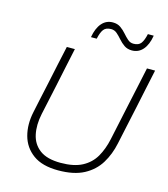

<svg xmlns="http://www.w3.org/2000/svg" viewBox="-133 -1029 1002 1142"><g transform="rotate(15 368.0 -458.0)"><path d="M332 9.5Q233.5 9.5 177 -31.8Q120.5 -73 102.2 -140.8Q84 -208.5 101 -287.5Q107.5 -318.5 118 -367.8Q128.5 -417 141 -473.5Q155 -540 167.2 -597Q179.5 -654 192.5 -713H242Q229.5 -654 217.2 -596.8Q205 -539.5 191 -472.5L151.5 -289.5Q136.5 -219 148.8 -161.8Q161 -104.5 206 -71Q251 -37.5 334.5 -37.5Q416.5 -37.5 467.2 -64.5Q518 -91.5 545.8 -139.5Q573.5 -187.5 587 -250.5L634.5 -473Q649 -539.5 661.2 -596.8Q673.5 -654 686 -713H736Q723.5 -654 711.2 -597Q699 -540 685 -472.5Q670 -403 656 -337.8Q642 -272.5 634.5 -237.5Q620 -168 585.8 -112Q551.5 -56 490 -23.2Q428.5 9.5 332 9.5ZM571 -793Q543 -793 523.2 -806.8Q503.5 -820.5 488 -838.5Q472.5 -856.5 456.8 -870.2Q441 -884 420.5 -884Q388.5 -884 374.2 -865.2Q360 -846.5 351.5 -806.5H316Q326 -864 352.8 -894.5Q379.5 -925 420 -925Q448.5 -925 468 -911.2Q487.5 -897.5 503 -879.5Q518.5 -861.5 534 -847.8Q549.5 -834 570 -834Q601.5 -834 615.8 -853Q630 -872 638.5 -911.5H674.5Q665 -854 638.2 -823.5Q611.5 -793 571 -793Z"/></g></svg>

Font: Commissioner ExtraLight
Style: Italic
Weight: 200
Italic angle: -12°
Designer: Kostas Bartsokas
Foundry: Kostas Bartsokas
Version: Version 1.000; ttfautohint (v1.8.3)